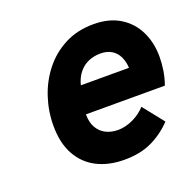

<svg xmlns="http://www.w3.org/2000/svg" viewBox="-100 -628 757 744"><g transform="rotate(-20 278.0 -255.5)"><path d="M292.5 12Q228.5 12 180.2 -12.5Q132 -37 105 -85.5Q78 -134 78 -206Q78 -265 96.5 -321.5Q115 -378 151 -423.5Q187 -469 239 -496Q291 -523 358 -523Q422 -523 466.2 -495.8Q510.5 -468.5 533.2 -422Q556 -375.5 556 -317Q556 -289.5 551.5 -261Q547 -232.5 537 -204.5H211.5Q211.5 -171.5 224 -149.5Q236.5 -127.5 258.5 -116.2Q280.5 -105 308.5 -105Q339.5 -105 371 -120Q402.5 -135 423.5 -158.5L491.5 -73Q454 -33.5 406.2 -10.8Q358.5 12 292.5 12ZM231.5 -317H430Q428.5 -344 418.5 -364.2Q408.5 -384.5 389.8 -395.8Q371 -407 344.5 -407Q317.5 -407 294.8 -397.2Q272 -387.5 255.5 -367.2Q239 -347 231.5 -317Z"/></g></svg>

Font: Overpass ExtraBold
Style: Italic
Weight: 800
Italic angle: -10°
Designer: Delve Withrington, Dave Bailey, Thomas Jockin
Foundry: Delve Fonts LLC
Version: Version 4.000